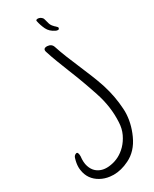

<svg xmlns="http://www.w3.org/2000/svg" viewBox="-442 -661 1065 1331"><g transform="rotate(-30 90.5 4.5)"><path d="M109.4 -584Q107.4 -592.8 117.2 -594.7Q121.1 -595.7 125 -595.7Q129.9 -595.7 134.8 -593.8Q145.5 -590.8 153.3 -583Q161.1 -576.2 163.1 -566.4Q167 -548.8 172.9 -530.3Q178.7 -510.7 193.4 -497.1Q194.3 -495.1 196.3 -493.2Q198.2 -491.2 201.2 -489.3Q208 -483.4 213.9 -476.6Q220.7 -469.7 215.8 -461.9Q211.9 -455.1 203.1 -457Q194.3 -458 189.5 -460.9Q149.4 -479.5 132.8 -513.7Q116.2 -548.8 109.4 -584ZM58.6 -368.2Q49.8 -398.4 85 -397.5Q119.1 -395.5 128.9 -366.2Q144.5 -318.4 164.1 -269.5Q184.6 -220.7 205.1 -170.9Q227.5 -118.2 249 -65.4Q270.5 -12.7 288.1 41Q319.3 140.6 325.2 241.2Q326.2 252 326.2 263.7Q326.2 353.5 285.2 443.4Q243.2 536.1 164.1 574.2Q100.6 605.5 40 605.5Q25.4 605.5 10.7 603.5Q-29.3 598.6 -62.5 580.1Q-96.7 561.5 -118.2 531.2Q-138.7 502 -144.5 461.9Q-146.5 450.2 -146.5 437.5Q-146.5 407.2 -135.7 372.1Q-130.9 352.5 -113.3 346.7Q-95.7 340.8 -95.7 378.9Q-101.6 426.8 -90.8 459Q-80.1 492.2 -57.6 511.7Q-13.7 548.8 56.6 536.1Q127.9 524.4 181.6 469.7Q210.9 439.5 230.5 398.4Q250 357.4 252 306.6Q258.8 186.5 217.8 63.5Q177.7 -58.6 129.9 -175.8Q110.4 -225.6 91.8 -273.4Q73.2 -321.3 58.6 -368.2Z"/></g></svg>

Font: Mrs Husband
Style: Regular
Weight: 400
Version: Version 1.0